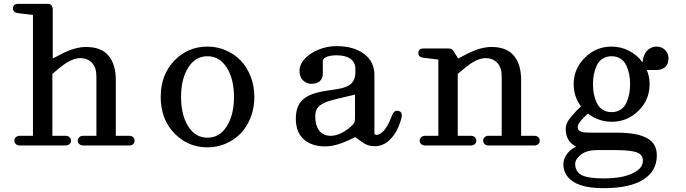

<svg xmlns="http://www.w3.org/2000/svg" viewBox="-20 -750 3539 990"><path d="M74.2 -682.1Q46.9 -685.1 46.9 -706.1Q46.9 -730 74.2 -730H221.2H223.6Q226.6 -730 227.8 -730Q229 -730 232.2 -729.7Q235.4 -729.5 237.1 -728.5Q238.8 -727.5 241.5 -726.1Q244.1 -724.6 245.6 -722.4Q247.1 -720.2 248.8 -717Q250.5 -713.9 251.2 -709.2Q252 -704.6 252 -699.2V-448.2L293.9 -470.2Q365.7 -507.8 423.8 -507.8Q502 -507.8 539.6 -462.9Q577.1 -418 577.1 -337.9V-49.8H647Q658.7 -49.8 666.3 -43Q673.8 -36.1 673.8 -24.9Q673.8 -13.7 666.3 -6.8Q658.7 0 647 0H408.2Q397 0 388.9 -7.1Q380.9 -14.2 380.9 -24.9Q380.9 -35.6 388.9 -42.7Q397 -49.8 408.2 -49.8H477.1V-355Q477.1 -402.8 453.9 -426.5Q430.7 -450.2 394 -450.2Q349.1 -450.2 292 -403.8L250 -369.1V-49.8H318.8Q330.1 -49.8 338.1 -42.7Q346.2 -35.6 346.2 -24.9Q346.2 -14.2 338.1 -7.1Q330.1 0 318.8 0H81.1Q69.8 0 62 -7.1Q54.2 -14.2 54.2 -24.9Q54.2 -35.6 62 -42.7Q69.8 -49.8 81.1 -49.8H149.9V-672.9Z M1049.8 9.8Q948.7 9.8 878.7 -63Q808.6 -135.7 808.6 -250Q808.6 -364.3 878.7 -437Q948.7 -509.8 1049.8 -509.8Q1099.1 -509.8 1143.3 -491Q1187.5 -472.2 1220.2 -438.7Q1252.9 -405.3 1272.2 -356.2Q1291.5 -307.1 1291.5 -250Q1291.5 -192.9 1272.2 -143.8Q1252.9 -94.7 1220.2 -61.3Q1187.5 -27.8 1143.3 -9Q1099.1 9.8 1049.8 9.8ZM950.4 -401.4Q913.6 -342.8 913.6 -250Q913.6 -157.2 950.4 -98.6Q987.3 -40 1049.8 -40Q1112.3 -40 1149.4 -98.9Q1186.5 -157.7 1186.5 -250Q1186.5 -342.3 1149.4 -401.1Q1112.3 -460 1049.8 -460Q987.3 -460 950.4 -401.4Z M1715.3 -512.2Q1803.2 -512.2 1856.9 -472.4Q1910.6 -432.6 1910.6 -362.8V-59.1Q1918.5 -52.2 1929.7 -55.7Q1940.9 -59.1 1952.6 -69.6Q1964.4 -80.1 1977.1 -101.8Q1989.7 -123.5 2000.5 -152.8Q2012.7 -186.5 2038.6 -176.8Q2048.8 -172.9 2051 -162.6Q2053.2 -152.3 2049.1 -137Q2044.9 -121.6 2034.2 -95.2Q2017.1 -53.7 1985.4 -24.9Q1953.6 3.9 1911.6 3.9Q1874.5 3.9 1847.7 -17.1L1811.5 -43L1779.3 -27.8Q1710.4 4.9 1655.3 4.9Q1587.9 4.9 1546.6 -31.5Q1505.4 -67.9 1505.4 -138.2Q1505.4 -204.1 1541.7 -236.6Q1578.1 -269 1656.2 -280.8L1721.2 -291Q1774.9 -299.8 1793.7 -321.5Q1812.5 -343.3 1812.5 -375V-393.1Q1812.5 -428.7 1787.1 -446.8Q1761.7 -464.8 1717.3 -464.8Q1656.7 -464.8 1644.5 -439.9V-370.1Q1644.5 -346.2 1629.6 -332Q1614.7 -317.9 1585.4 -317.9Q1561 -317.9 1542.7 -335.2Q1524.4 -352.5 1524.4 -384.8Q1524.4 -418 1552 -447.5Q1579.6 -477.1 1623.8 -494.6Q1668 -512.2 1715.3 -512.2ZM1605.5 -147.9Q1605.5 -104.5 1625.5 -77.1Q1645.5 -49.8 1685.5 -49.8Q1712.9 -49.8 1742.9 -65.2Q1772.9 -80.6 1798.3 -106Q1810.5 -118.2 1810.5 -139.2V-262.2L1725.6 -242.2Q1690.9 -233.9 1671.1 -227.3Q1651.4 -220.7 1635 -210Q1618.7 -199.2 1612.1 -184.6Q1605.5 -169.9 1605.5 -147.9Z M2240.2 -49.8V-442.9L2164.1 -452.1Q2137.2 -455.1 2137.2 -476.1Q2137.2 -500 2164.1 -500H2293.9Q2304.7 -500 2310.5 -495.4Q2316.4 -490.7 2325.2 -476.1L2342.3 -448.2L2384.3 -470.2Q2456.1 -507.8 2514.2 -507.8Q2592.3 -507.8 2629.6 -462.9Q2667 -418 2667 -337.9V-49.8H2736.3Q2747.6 -49.8 2755.4 -42.7Q2763.2 -35.6 2763.2 -24.9Q2763.2 -14.2 2755.4 -7.1Q2747.6 0 2736.3 0H2498Q2486.8 0 2479 -7.1Q2471.2 -14.2 2471.2 -24.9Q2471.2 -35.6 2479 -42.7Q2486.8 -49.8 2498 -49.8H2566.9V-355Q2566.9 -402.8 2543.7 -426.5Q2520.5 -450.2 2483.9 -450.2Q2439.5 -450.2 2382.3 -403.8L2340.3 -369.1V-49.8H2409.2Q2420.4 -49.8 2428.2 -42.7Q2436 -35.6 2436 -24.9Q2436 -14.2 2428.2 -7.1Q2420.4 0 2409.2 0H2170.9Q2159.7 0 2151.9 -7.1Q2144 -14.2 2144 -24.9Q2144 -35.6 2151.9 -42.7Q2159.7 -49.8 2170.9 -49.8Z M3133.8 -122.1Q3067.4 -122.1 3011.7 -164.1Q2993.7 -148.4 2982.9 -136.2Q2959 -110.8 2959 -96.2Q2959 -88.9 2960.9 -83.7Q2962.9 -78.6 2968.5 -75.2Q2974.1 -71.8 2979.5 -69.8Q2984.9 -67.9 2996.6 -67.1Q3008.3 -66.4 3017.1 -66.2Q3025.9 -65.9 3043 -65.9H3051.8H3164.1Q3262.2 -65.9 3314.5 -38.8Q3366.7 -11.7 3366.7 51.8Q3366.7 131.8 3297.1 176Q3227.5 220.2 3091.8 220.2Q2987.3 220.2 2936 187Q2884.8 153.8 2884.8 95.2Q2884.8 71.8 2902.1 46.1Q2919.4 20.5 2950.7 5.9Q2897 -20.5 2897 -85Q2897 -116.7 2925.8 -148.9Q2954.6 -183.1 2975.6 -201.2Q2938 -252 2938 -315.9Q2938 -395.5 2995.6 -452.6Q3053.2 -509.8 3133.8 -509.8Q3182.1 -509.8 3224.1 -487.8Q3266.1 -465.8 3293 -428.2Q3295.4 -452.6 3303.7 -469.7Q3312 -486.8 3323.2 -494.9Q3334.5 -502.9 3344.2 -506.3Q3354 -509.8 3362.8 -509.8Q3392.6 -509.8 3409.7 -491.7Q3426.8 -473.6 3426.8 -451.2Q3426.8 -417.5 3408.9 -403.3Q3391.1 -389.2 3367.7 -389.2H3333H3314.9Q3329.6 -355 3329.6 -315.9Q3329.6 -235.4 3272 -178.7Q3214.4 -122.1 3133.8 -122.1ZM2945.8 95.2Q2945.8 134.3 2978 152.1Q3010.3 169.9 3091.8 169.9Q3183.6 169.9 3236.3 146.2Q3289.1 122.6 3293.9 88.9Q3299.3 50.3 3267.1 37.1Q3234.9 23.9 3155.8 23.9H3056.6Q3003.9 24.4 2974.9 47.9Q2945.8 71.3 2945.8 95.2ZM3133.8 -171.9Q3160.6 -171.9 3180.2 -184.8Q3199.7 -197.8 3209.7 -219.7Q3219.7 -241.7 3224.4 -265.4Q3229 -289.1 3229 -315.9Q3229 -342.8 3224.4 -366.5Q3219.7 -390.1 3209.7 -412.1Q3199.7 -434.1 3180.2 -447Q3160.6 -460 3133.8 -460Q3106.4 -460 3086.7 -447Q3066.9 -434.1 3056.9 -412.1Q3046.9 -390.1 3042.2 -366.5Q3037.6 -342.8 3037.6 -315.9Q3037.6 -289.1 3042.2 -265.4Q3046.9 -241.7 3056.9 -219.7Q3066.9 -197.8 3086.7 -184.8Q3106.4 -171.9 3133.8 -171.9Z"/></svg>

Font: Director
Style: Regular
Weight: 400
Designer: Ange Degheest & May Jolivet & Justine Herbel
Foundry: Velvetyne Type Foundry
Version: Version 1.000;FEAKit 1.0